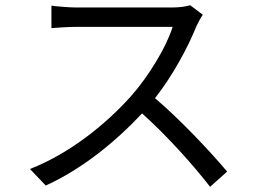

<svg xmlns="http://www.w3.org/2000/svg" viewBox="-20 -697 996 743"><path d="M715.9 -676.8C701 -671.9 676.1 -668 644.2 -668H274.9C246.8 -668 192.1 -672.9 179 -675.1V-588.1C188.9 -589.1 241.8 -593 274.9 -593H648.1C623.9 -514.2 554 -400.9 489 -327.1C391 -217 250 -103 95.9 -43L157 21C297.9 -43 426.8 -148.1 529.8 -258.2C626.8 -171.2 728 -58.2 793 25.9L859 -33C796.9 -106.9 680.8 -231.2 579.9 -317.1C647.7 -403.1 708.1 -514.9 741.1 -598C747.2 -611.2 758.9 -631.7 764.9 -639.9Z"/></svg>

Font: Karasuma Gothic
Style: Regular
Weight: 400
Designer: Rasmus Andersson, Ryoko Nishizuka
Foundry: Genbu
Version: Version 1.00